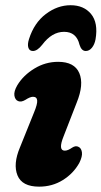

<svg xmlns="http://www.w3.org/2000/svg" viewBox="-20 -704 389 736"><path d="M228.5 -126.5Q240 -126.5 256.5 -138Q270.5 -147 281 -141Q291.5 -136.5 294 -120.5Q296.5 -104.5 284 -79.5Q261.5 -39 221 -13.8Q180.5 11.5 130 11.5Q64.5 11.5 47 -31.8Q29.5 -75 56.5 -139L110.5 -273Q124 -305.5 122.5 -319.2Q121 -333 106.5 -333Q95.5 -333 77 -321Q61 -311.5 49.5 -316.5Q38 -321 35.2 -337.2Q32.5 -353.5 46.5 -377.5Q69.5 -415.5 111.8 -441.2Q154 -467 203 -467Q265.5 -467 284 -423.8Q302.5 -380.5 274 -310.5L224 -182Q201.5 -126.5 228.5 -126.5ZM225.6 -582Q178.9 -582 141.9 -532.5Q123 -508.5 106.3 -508.5Q92.9 -508.5 88.8 -521Q84.6 -533.5 91.1 -554Q110.9 -616.5 155.6 -650.2Q200.2 -684 250.6 -684Q301.4 -684 329.2 -650.2Q356.9 -616.5 346.3 -553.5Q342.6 -533.5 332.4 -521Q322.2 -508.5 308.8 -508.5Q292.2 -508.5 284.8 -532.5Q273.2 -582 225.6 -582Z"/></svg>

Font: Fraunces 72pt SuperSoft
Style: Bold Italic
Weight: 700
Italic angle: -16°
Version: Version 1.000;[0bf87f6ff]